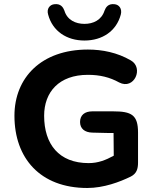

<svg xmlns="http://www.w3.org/2000/svg" viewBox="-20 -927 776 957"><path d="M415 10C497 10 577 -20 632 -47C661 -62 668 -85 668 -117V-266C668 -354 636 -372 544 -372H440C402 -372 379 -353 379 -319C379 -286 402 -267 440 -266C501 -264 535 -264 546 -264L547 -151C507 -129 469 -114 422 -114C273 -114 200 -209 200 -350C200 -468 274 -554 418 -554C478 -554 527 -542 574 -516C649 -477 698 -589 632 -626C565 -665 490 -680 418 -680C185 -680 52 -539 52 -350C52 -139 180 10 415 10ZM401 -725C490 -725 560 -772 582 -854C590 -884 573 -904 551 -906C519 -910 507 -890 501 -874C486 -827 445 -808 401 -808C357 -808 315 -827 301 -874C295 -890 283 -910 251 -906C229 -904 211 -884 220 -854C242 -772 312 -725 401 -725Z"/></svg>

Font: SN Pro
Style: Bold
Weight: 700
Designer: Tobias Whetton
Foundry: Supernotes
Version: Version 1.003;Glyphs 3.3 (3324)